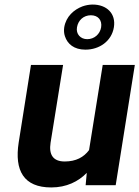

<svg xmlns="http://www.w3.org/2000/svg" viewBox="-20 -813 612 843"><path d="M62 -187C43 -64 84 10 205 10C272 10 324 -16 361 -54L356 0H488L572 -528H431L371 -154C348 -123 314 -104 264 -104C213 -104 194 -134 202 -186L257 -528H116ZM262 -693C260 -679 261 -666 265 -654C276 -620 305 -595 355 -595C416 -595 470 -632 480 -693C490 -754 448 -793 387 -793C372 -793 356 -790 342 -785C305 -771 270 -741 262 -693ZM318 -693C323 -724 347 -746 379 -746C411 -746 429 -724 424 -693C419 -663 394 -641 363 -641C333 -641 313 -664 318 -693Z"/></svg>

Font: Asimov Pro
Style: BdObl
Weight: 700
Designer: Google
Version: Version 2.000980; 2014